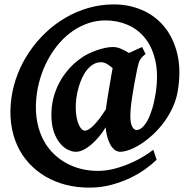

<svg xmlns="http://www.w3.org/2000/svg" viewBox="-20 -671 868 874"><path d="M461.9 -173.3Q464.4 -193.8 468.5 -219.7Q472.7 -245.6 477.1 -271.7Q481.4 -297.9 485.6 -321.5Q489.7 -345.2 492.7 -360.8Q480 -372.1 466.8 -379.9Q453.6 -387.7 439.9 -387.7Q420.4 -387.7 404.3 -377.9Q388.2 -368.2 375.5 -352.3Q362.8 -336.4 353.3 -315.4Q343.8 -294.4 337.4 -272Q331.1 -249.5 327.9 -226.8Q324.7 -204.1 324.7 -185.1Q324.7 -157.7 328.6 -137.2Q332.5 -116.7 338.6 -103.3Q344.7 -89.8 352.1 -83Q359.4 -76.2 366.7 -76.2Q382.3 -76.2 406.7 -100.8Q431.2 -125.5 461.9 -173.3ZM791 -268.1Q785.2 -225.6 768.8 -188Q752.4 -150.4 729.2 -118.4Q706.1 -86.4 678.7 -60.8Q651.4 -35.2 623.8 -17.1Q596.2 1 570.8 10.5Q545.4 20 525.9 20Q518.6 20 508.8 15.4Q499 10.7 489.5 -1.5Q480 -13.7 472.2 -35.4Q464.4 -57.1 460.9 -91.3Q448.2 -70.3 431.9 -50.3Q415.5 -30.3 397.5 -14.6Q379.4 1 360.8 10.5Q342.3 20 325.2 20Q308.6 20 289.3 10.7Q270 1.5 253.2 -18.8Q236.3 -39.1 225.1 -71Q213.9 -103 213.9 -148.9Q213.9 -187.5 223.1 -224.4Q232.4 -261.2 250.2 -294.9Q268.1 -328.6 294.4 -358.2Q320.8 -387.7 355.5 -411.1Q368.7 -419.9 386.2 -428.2Q403.8 -436.5 422.4 -442.9Q440.9 -449.2 459.5 -453.1Q478 -457 493.7 -457Q513.7 -457 532.5 -448.2Q551.3 -439.5 567.4 -429.7Q583 -437.5 598.6 -444.3Q614.3 -451.2 627 -457L642.6 -425.3Q634.3 -418.5 628.7 -413.1Q623 -407.7 618.7 -400.6Q614.3 -393.6 611.1 -383.3Q607.9 -373 604.5 -356.4Q597.2 -321.3 591.3 -288.3Q585.4 -255.4 581.3 -227.8Q577.1 -200.2 575.2 -179.2Q573.2 -158.2 573.2 -147.5Q573.2 -110.8 581.5 -95Q589.8 -79.1 601.6 -79.1Q613.8 -79.1 626.7 -90.1Q639.6 -101.1 651.4 -122.6Q663.1 -144 672.9 -175.8Q682.6 -207.5 689 -249Q701.2 -331.5 687.5 -393.3Q673.8 -455.1 641.4 -496.1Q608.9 -537.1 561.8 -557.6Q514.6 -578.1 460.4 -578.1Q419.9 -578.1 382.8 -565.7Q345.7 -553.2 313 -531Q280.3 -508.8 252.9 -478Q225.6 -447.3 204.3 -410.4Q183.1 -373.5 168.7 -331.8Q154.3 -290 147.9 -246.1Q139.6 -187 146 -137.9Q152.3 -88.9 169.9 -49.6Q187.5 -10.3 214.6 19Q241.7 48.3 275.1 67.9Q308.6 87.4 346.7 97.2Q384.8 106.9 424.3 106.9Q463.9 106.9 502.4 96.7Q541 86.4 575 71.3Q608.9 56.2 635.5 39.8Q662.1 23.4 677.7 10.7L692.9 56.2Q674.3 74.7 644 96.9Q613.8 119.1 574.5 138.2Q535.2 157.2 487.3 170.2Q439.5 183.1 385.7 183.1Q330.1 183.1 279.5 170.2Q229 157.2 186.8 132.3Q144.5 107.4 111.8 71.8Q79.1 36.1 58.3 -9.5Q37.6 -55.2 30.5 -109.9Q23.4 -164.6 32.2 -227.1Q40 -281.7 60.8 -334.7Q81.5 -387.7 113.3 -434.6Q145 -481.4 186.5 -521.2Q228 -561 277.3 -589.8Q326.7 -618.7 382.3 -634.8Q438 -650.9 498 -650.9Q566.9 -650.9 626.2 -625.5Q685.5 -600.1 726.6 -551Q767.6 -502 785.9 -430.7Q804.2 -359.4 791 -268.1Z"/></svg>

Font: Gentium Basic
Style: Bold Italic
Weight: 700
Italic angle: -8°
Designer: J. Victor Gaultney and Annie Olsen
Foundry: SIL International
Version: Version 1.102; 2013; Maintenance release